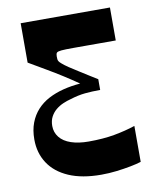

<svg xmlns="http://www.w3.org/2000/svg" viewBox="-80 -555 670 826"><g transform="rotate(-10 255.0 -142.0)"><path d="M472 184Q453 190 424.5 195.5Q396 201 363 205Q330 209 296 209Q212 209 154.5 184Q97 159 67.5 114Q38 69 38 10Q38 -31 50 -62.5Q62 -94 83.5 -117.5Q105 -141 134.5 -156.5Q164 -172 199.5 -181Q235 -190 274 -193Q241 -216 209.5 -236Q178 -256 143 -276.5Q108 -297 67 -321V-493H457V-349Q415 -349 386 -349Q357 -349 331 -349Q305 -349 272 -349Q235 -349 219 -347.5Q203 -346 199 -341.5Q195 -337 195 -326Q195 -319 195.5 -313.5Q196 -308 199 -303.5Q202 -299 209 -293Q219 -284 237.5 -271.5Q256 -259 278 -245.5Q300 -232 320 -219Q340 -206 354 -198V-151Q318 -151 287.5 -148Q257 -145 222 -134Q206 -130 188.5 -122.5Q171 -115 156.5 -103Q142 -91 133 -74Q124 -57 124 -34Q124 -6 141 15.5Q158 37 190.5 48Q223 59 267 59Q331 59 380.5 50Q430 41 472 27Z"/></g></svg>

Font: Ojuju
Style: Bold
Weight: 700
Designer: Chisaokwu Joboson, Mirko Velimirovic
Foundry: Udi Foundry
Version: Version 1.000